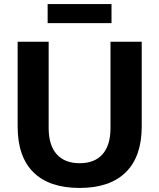

<svg xmlns="http://www.w3.org/2000/svg" viewBox="-20 -918 786 947"><path d="M67 -294V-712H220V-287Q220 -202 259.5 -157.5Q299 -113 373 -113Q447 -113 486 -157.5Q525 -202 525 -287V-712H679V-294Q679 -146 600.5 -68.5Q522 9 373 9Q223 9 145 -68Q67 -145 67 -294ZM215 -804V-898H530V-804Z"/></svg>

Font: Muli ExtraBold
Style: Regular
Weight: 800
Designer: Vernon Adams
Foundry: Vernon Adams
Version: Version 2.000